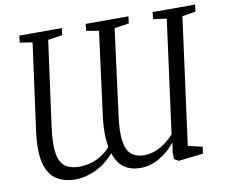

<svg xmlns="http://www.w3.org/2000/svg" viewBox="-81 -844 1128 958"><g transform="rotate(-10 482.5 -365.0)"><path d="M227.5 12.5Q170.5 12.5 131.2 -12.8Q92 -38 76.5 -97.2Q61 -156.5 74.5 -259L134 -698L71 -708L74.5 -743H290L286 -708L213 -697L154.5 -267Q142.5 -177.5 151.5 -129.8Q160.5 -82 187.8 -64.2Q215 -46.5 257.5 -46.5Q282 -46.5 308.5 -52.8Q335 -59 362.5 -74.8Q390 -90.5 416 -118.5Q412 -139 410.5 -162.5Q409 -186 410 -212.2Q411 -238.5 414.5 -268L470.5 -697.5L407.5 -708L411 -743H627.5L623.5 -708L549.5 -697L493 -262Q482 -178.5 490 -131.5Q498 -84.5 522.8 -65.8Q547.5 -47 585.5 -47Q612 -47 637.5 -55.8Q663 -64.5 688 -82Q713 -99.5 737.5 -126L814 -698L746.5 -708L750 -743H965L961 -708L893 -697L807 -55L879.5 -38L874.5 -3.5L750 10.5L728 -2L727 -37L735 -85.5Q696.5 -38.5 650.5 -13Q604.5 12.5 557 12.5Q508 12.5 474.8 -10.5Q441.5 -33.5 425 -84.5Q377.5 -32.5 326.2 -10Q275 12.5 227.5 12.5Z"/></g></svg>

Font: Merriweather 48pt Light
Style: Italic
Weight: 300
Italic angle: -7.8°
Version: Version 2.101